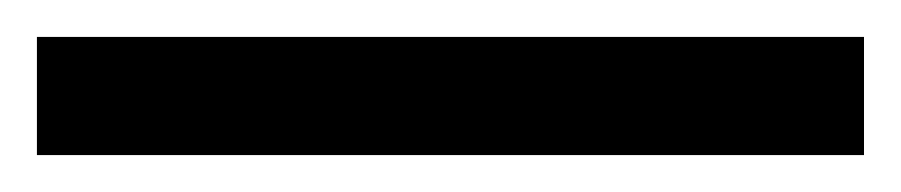

<svg xmlns="http://www.w3.org/2000/svg" viewBox="-22 70 488 104"><path d="M446 154H-2V90H446Z"/></svg>

Font: Noto Sans Lisu
Style: Regular
Weight: 400
Designer: Monotype Design Team. David Williams.
Foundry: Monotype Imaging Inc.
Version: Version 2.102